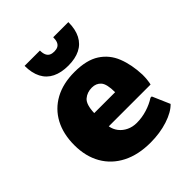

<svg xmlns="http://www.w3.org/2000/svg" viewBox="-208 -874 1012 1012"><g transform="rotate(-45 297.5 -368.0)"><path d="M327.6 9.8Q236.3 9.8 170.4 -23.9Q104.5 -57.6 69.1 -119.4Q33.7 -181.2 33.7 -265.1Q33.7 -348.6 66.4 -409.7Q99.1 -470.7 160.4 -504.2Q221.7 -537.6 306.6 -537.6Q396.5 -537.6 448.7 -503.7Q501 -469.7 524.4 -410.4Q547.9 -351.1 550.8 -273.9Q550.8 -253.4 549.3 -239.5Q547.9 -225.6 546.4 -217.8Q544.9 -210 543.9 -207H232.4Q236.8 -180.7 252.9 -159.9Q269 -139.2 294.2 -127.2Q319.3 -115.2 350.1 -115.2Q389.2 -115.2 427 -127Q464.8 -138.7 494.6 -158.2H503.9L546.4 -60.1Q516.6 -28.8 457.3 -9.5Q397.9 9.8 327.6 9.8ZM227.5 -310.5H383.3Q383.3 -371.6 364.5 -393.1Q345.7 -414.6 313.5 -414.6Q278.3 -414.6 253.9 -393.8Q229.5 -373 227.5 -310.5ZM308.1 -583.5Q255.4 -583.5 218.8 -601.6Q182.1 -619.6 163.1 -656Q144 -692.4 144 -746.1H258.3Q258.3 -725.1 264.2 -712.4Q270 -699.7 281 -694.1Q292 -688.5 308.1 -688.5Q324.2 -688.5 335.2 -694.1Q346.2 -699.7 351.8 -712.4Q357.4 -725.1 357.4 -746.1H470.2Q470.2 -692.4 451.4 -656Q432.6 -619.6 396.5 -601.6Q360.4 -583.5 308.1 -583.5Z"/></g></svg>

Font: Comme Black
Style: Regular
Weight: 900
Version: Version 1.000;gftools[0.9.27]